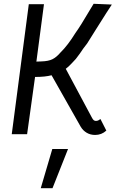

<svg xmlns="http://www.w3.org/2000/svg" viewBox="-20 -708 674 1013"><path d="M212 -686 172 -383 199 -384Q235 -385 256.5 -395.5Q278 -406 300 -432Q338 -469 378 -534Q403 -568 457 -660L474 -688L570 -684Q553 -659 487 -554L440 -479Q417 -450 401 -425L380 -397Q376 -393 359 -374.5Q342 -356 327 -345L464 -89Q470 -77 475 -73.5Q480 -70 486 -70Q493 -70 499 -73Q505 -76 510 -80L541 -19Q516 4 482 4Q457 4 437.5 -7.5Q418 -19 406 -39L252 -311Q219 -302 165 -302L123 0H42L132 -686ZM256 78H339L257 285H195Z"/></svg>

Font: Bellota Text
Style: Bold Italic
Weight: 700
Italic angle: -7.5°
Designer: Kemie Guaida
Foundry: Kemie Guaida
Version: Version 4.001